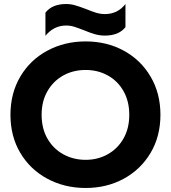

<svg xmlns="http://www.w3.org/2000/svg" viewBox="-20 -920 850 955"><path d="M206 -857Q239 -900 309 -900Q331 -900 352.5 -894Q374 -888 408 -875Q437 -863 458.5 -856.5Q480 -850 502 -850Q565 -850 604 -900V-785Q571 -743 502 -743Q477 -743 453.5 -749.5Q430 -756 399 -769Q368 -781 349 -787Q330 -793 309 -793Q248 -793 206 -742ZM32 -349Q32 -456 81 -539Q130 -622 215.5 -668Q301 -714 406 -714Q511 -714 595.5 -668Q680 -622 729 -539Q778 -456 778 -349Q778 -242 729 -159.5Q680 -77 595.5 -31Q511 15 406 15Q301 15 215.5 -31Q130 -77 81 -159.5Q32 -242 32 -349ZM623 -349Q623 -416 594.5 -466.5Q566 -517 516.5 -544.5Q467 -572 406 -572Q344 -572 294.5 -544.5Q245 -517 216 -466.5Q187 -416 187 -349Q187 -281 216 -230.5Q245 -180 295 -152.5Q345 -125 406 -125Q466 -125 515.5 -152.5Q565 -180 594 -230.5Q623 -281 623 -349Z"/></svg>

Font: Prompt SemiBold
Style: Regular
Weight: 600
Designer: Katatrad Team
Foundry: CadsonDemak
Version: Version 1.001